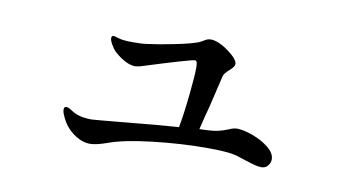

<svg xmlns="http://www.w3.org/2000/svg" viewBox="-49 -535 1099 602"><g transform="rotate(10 500.0 -234.0)"><path d="M833 -91Q833 -80 825.5 -70.5Q818 -61 804 -61Q790 -61 754 -73Q748 -75 720 -84Q693 -91 626 -91Q545 -91 454.5 -80.5Q364 -70 316 -52Q282 -40 263 -40Q236 -40 209 -60Q182 -80 169 -111Q163 -123 163 -132Q163 -141 171 -141Q177 -141 192 -131Q215 -116 255 -116Q261 -116 356 -125Q468 -136 529 -140Q537 -182 543.5 -245Q550 -308 550 -331Q550 -343 548.5 -349Q547 -355 542 -355Q529 -355 374 -306Q364 -304 361 -304Q332 -304 294 -337Q285 -346 278 -358.5Q271 -371 271 -378Q271 -386 278 -386Q281 -386 290 -383Q299 -380 306 -379Q318 -377 340 -377Q372 -377 389 -380Q421 -384 470.5 -394Q520 -404 544 -413Q553 -417 561.5 -422.5Q570 -428 580 -428Q604 -428 638 -403Q669 -380 669 -365Q669 -357 654 -344Q638 -330 636 -321L612 -220Q602 -183 593 -145L619 -146Q653 -147 683 -160Q699 -167 709 -167Q730 -167 760 -156Q790 -145 811.5 -127.5Q833 -110 833 -91Z"/></g></svg>

Font: Shippori Mincho SemiBold
Style: Regular
Weight: 600
Designer: FONTDASU
Foundry: FONTDASU / Google Inc. / but / Adobe
Version: Version 3.110; ttfautohint (v1.8.3)